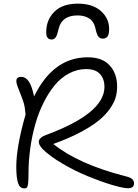

<svg xmlns="http://www.w3.org/2000/svg" viewBox="-20 -1026 759 1059"><path d="M409.2 -1005.9Q490.7 -1005.9 536.4 -965.3Q582 -924.8 582 -866.2Q582 -837.4 573.5 -825.2Q564.9 -813 546.9 -813Q530.8 -813 522 -825Q513.2 -836.9 505.9 -871.1Q499 -906.2 472.9 -923.6Q446.8 -940.9 408.2 -940.9Q322.3 -940.9 304.2 -870.1Q295.9 -833 287.6 -820.6Q279.3 -808.1 264.2 -808.1Q234.9 -808.1 234.9 -848.1Q234.9 -916.5 279.8 -961.2Q324.7 -1005.9 409.2 -1005.9ZM113.8 13.2Q89.4 13.2 79.6 -16.1Q69.8 -45.4 69.8 -106Q69.8 -215.8 121.1 -395Q117.7 -434.6 111.1 -457.3Q104.5 -480 80.1 -541Q66.9 -573.2 71 -587.6Q75.2 -602.1 97.2 -602.1Q121.1 -602.1 138.4 -577.4Q155.8 -552.7 168 -494.1Q273.4 -710 463.9 -710Q544.4 -710 585.2 -665Q626 -620.1 626 -547.9Q626 -516.1 617.4 -487.3Q608.9 -458.5 585.2 -424.8Q561.5 -391.1 523.2 -360.1Q484.9 -329.1 421.6 -295.7Q358.4 -262.2 273.9 -231.9Q409.7 -122.1 667 -55.2Q697.3 -48.3 708.3 -39.1Q719.2 -29.8 719.2 -14.2Q719.2 12.2 686 12.2Q658.7 12.2 597.7 -6.1Q536.6 -24.4 466.6 -53Q396.5 -81.5 325.7 -122.8Q254.9 -164.1 214.8 -204.1Q166 -255.9 231.9 -280.8Q556.2 -399.9 556.2 -546.9Q556.2 -590.3 531.5 -617.7Q506.8 -645 455.1 -645Q405.8 -645 361.1 -621.3Q316.4 -597.7 282.2 -556.4Q248 -515.1 220.2 -459.5Q192.4 -403.8 174.3 -339.6Q156.2 -275.4 146.7 -206.1Q137.2 -136.7 137.2 -67.9Q137.2 -30.8 135 -13.9Q132.8 2.9 128.4 8.1Q124 13.2 113.8 13.2Z"/></svg>

Font: Shantell Sans Irregular
Style: Regular
Weight: 300
Designer: Stephen Nixon, Anya Danilova, Shantell Martin
Foundry: Arrow Type
Version: Version 1.006;[9816181b4]